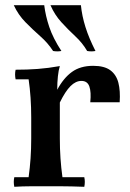

<svg xmlns="http://www.w3.org/2000/svg" viewBox="-20 -716 499 738"><path d="M35 2Q31 -17 35 -35H90Q95 -71 97.5 -107.5Q100 -144 100 -184V-264Q100 -343 90 -411H40Q36 -430 40 -448Q85 -448 125 -451Q165 -454 210 -462Q205 -446 202.5 -422.5Q200 -399 200 -371L210 -322V-184Q210 -144 212.5 -107.5Q215 -71 220 -35H304Q308 -17 304 2Q250 0 216.5 0Q183 0 155 0Q127 0 97.5 0Q68 0 35 2ZM327 -323Q331 -362 323.5 -383.5Q316 -405 293 -405Q271 -405 251 -385Q231 -365 210 -322L200 -371Q224 -416 256.5 -439.5Q289 -463 338 -463Q381 -463 404 -446Q427 -429 435 -398Q443 -367 440 -323ZM174 -696H291Q295 -655 308.5 -612Q322 -569 347 -520Q331 -517 315 -520Q297 -551 269.5 -576.5Q242 -602 216 -630.5Q190 -659 174 -696ZM33 -696H150Q155 -655 169.5 -612Q184 -569 216 -520Q200 -517 184 -520Q164 -551 135 -576.5Q106 -602 78 -630.5Q50 -659 33 -696Z"/></svg>

Font: Poltawski Nowy Medium
Style: Regular
Weight: 500
Version: Version 1.001;gftools[0.9.25]